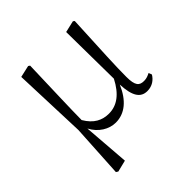

<svg xmlns="http://www.w3.org/2000/svg" viewBox="-195 -664 1010 1010"><g transform="rotate(-45 310.0 -159.0)"><path d="M285 14C353 14 406 -31 441 -113C445 -24 470 14 520 14C557 14 583 -6 598 -31L591 -49C577 -42 564 -36 545 -36C511 -36 494 -51 494 -117C494 -198 499 -288 510 -517L502 -523L437 -508L441 -157C402 -81 353 -45 293 -45C244 -45 201 -65 167 -123C168 -219 172 -317 178 -517L169 -523L103 -508L118 -98L101 198L112 205L177 189L157 -70C185 -16 236 14 285 14Z"/></g></svg>

Font: Noto Serif TC Light
Style: Regular
Weight: 300
Designer: Ryoko NISHIZUKA 西塚涼子 (kana & ideographs); Frank Grießhammer (Latin, Greek & Cyrillic); Wenlong ZHANG 张文龙 (bopomofo); San
Foundry: Adobe
Version: Version 2.001;hotconv 1.1.0;makeotfexe 2.6.0